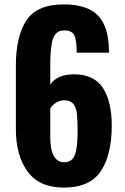

<svg xmlns="http://www.w3.org/2000/svg" viewBox="-20 -840 565 871"><path d="M106 -61C70 -109 52 -174 52 -255V-543C52 -631 68 -699 100 -748C132 -796 188 -820 269 -820C341 -820 393 -803 425 -769C457 -735 473 -684 474 -615L475 -601H328C328 -638 324 -665 317 -680C310 -695 294 -702 271 -702C254 -702 242 -697 233 -687C224 -677 217 -660 214 -637C210 -614 208 -581 208 -538V-456C217 -471 231 -482 250 -491C269 -499 291 -503 316 -503C376 -503 420 -482 447 -441C474 -399 487 -342 487 -270C487 -181 470 -112 437 -63C404 -14 348 11 270 11C196 11 141 -13 106 -61ZM320 -138C328 -160 332 -195 332 -244C332 -278 331 -304 329 -323C327 -342 322 -357 313 -368C304 -379 290 -385 271 -385C257 -385 245 -381 234 -374C223 -367 214 -358 208 -348V-219C208 -142 229 -104 272 -104C295 -104 311 -115 320 -138Z"/></svg>

Font: Oswald SemiBold
Style: Regular
Weight: 400
Version: Version